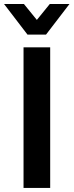

<svg xmlns="http://www.w3.org/2000/svg" viewBox="-57 -923 361 943"><path d="M58.6 -690.4H189.5V0H58.6ZM-37.1 -903.3H60.5L124 -825.2L187.5 -903.3H284.2L168.9 -752.9H78.1Z"/></svg>

Font: Dinish
Style: Bold
Weight: 700
Designer: Bert Driehuis
Foundry: Playbeing
Version: Version 3.006; git-39231f3c-release